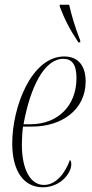

<svg xmlns="http://www.w3.org/2000/svg" viewBox="-20 -786 393 816"><path d="M313 -606H321V-614C300 -667 282 -727 274 -766H234V-758C254 -705 276 -662 313 -606ZM162 10C235 10 283 -48 283 -88C283 -100 280 -104 277 -106C257 -49 217 0 167 0C108 0 73 -68 73 -170C73 -201 76 -240 78 -248H116C242 -248 344 -319 344 -440C344 -507 312 -546 253 -546C113 -546 32 -330 32 -177C32 -54 84 10 162 10ZM110 -258H80C109 -418 169 -536 249 -536C286 -536 305 -512 305 -454C305 -334 223 -258 110 -258Z"/></svg>

Font: Noto Serif Display ExtraCondensed ExtraLight
Style: Italic
Weight: 200
Width: 2
Italic angle: -12°
Designer: Monotype Design Team
Foundry: Monotype Imaging Inc.
Version: Version 2.009